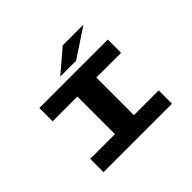

<svg xmlns="http://www.w3.org/2000/svg" viewBox="-190 -1197 1481 1481"><g transform="rotate(-45 550.0 -457.0)"><path d="M175.5 0V-145H445.5V-555H175.5V-700H922.5V-555H652.5V-145H922.5V0ZM634 -757H461L644.5 -914H870.5Z"/></g></svg>

Font: Trispace Expanded ExtraBold
Style: Regular
Weight: 800
Width: 7
Designer: Tyler Finck
Foundry: Etcetera Type Company
Version: Version 1.210; ttfautohint (v1.8.3)